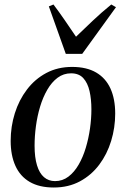

<svg xmlns="http://www.w3.org/2000/svg" viewBox="-20 -824 560 855"><path d="M301 -526Q365.5 -526 408 -501.2Q450.5 -476.5 471.8 -430Q493 -383.5 493 -318Q493 -255.5 475 -196.5Q457 -137.5 422 -90.8Q387 -44 336 -16.5Q285 11 219.5 11Q155 11 112.2 -14Q69.5 -39 48.5 -85.8Q27.5 -132.5 27.5 -196.5Q27.5 -260.5 46 -319.5Q64.5 -378.5 100 -425.2Q135.5 -472 186.2 -499Q237 -526 301 -526ZM296.5 -497.5Q263 -497.5 236.5 -477.8Q210 -458 190.5 -424.2Q171 -390.5 158.5 -348.8Q146 -307 140 -262.2Q134 -217.5 134 -175.5Q134 -123 144.8 -87.8Q155.5 -52.5 176 -35Q196.5 -17.5 225 -17.5Q258.5 -17.5 284.8 -37.5Q311 -57.5 330.2 -90.8Q349.5 -124 362 -165.8Q374.5 -207.5 380.8 -251.8Q387 -296 387 -337Q387 -382 378.8 -418.2Q370.5 -454.5 351 -476Q331.5 -497.5 296.5 -497.5ZM273 -584 197.5 -795.5 218 -804Q241.5 -773 266.5 -736.8Q291.5 -700.5 318.5 -660.5Q354.5 -695 392 -730.8Q429.5 -766.5 475.5 -804L496.5 -792L346 -584Z"/></svg>

Font: Merriweather 120pt
Style: Italic
Weight: 400
Italic angle: -7.8°
Version: Version 2.101